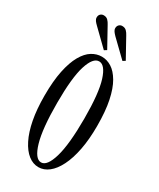

<svg xmlns="http://www.w3.org/2000/svg" viewBox="-180 -741 670 810"><g transform="rotate(30 155.5 -335.5)"><path d="M154.5 11Q128 11 104.8 -7.2Q81.5 -25.5 63.8 -60.8Q46 -96 36.2 -147Q26.5 -198 26.5 -263.5Q26.5 -335 37 -385.2Q47.5 -435.5 65.5 -467Q83.5 -498.5 106.5 -512.8Q129.5 -527 154.5 -527Q179.5 -527 202.2 -512.8Q225 -498.5 243.5 -467Q262 -435.5 272.5 -385.2Q283 -335 283 -263.5Q283 -198 273 -147Q263 -96 245.2 -60.8Q227.5 -25.5 204.2 -7.2Q181 11 154.5 11ZM154.5 -12Q183.5 -12 202 -75Q220.5 -138 220.5 -263.5Q220.5 -387 202 -445.5Q183.5 -504 154.5 -504Q125 -504 106.5 -445.5Q88 -387 88 -263.5Q88 -138 106.5 -75Q125 -12 154.5 -12ZM238 -554.5 160.5 -629.5Q153 -637 147.8 -644.2Q142.5 -651.5 142.5 -659.5Q142.5 -669.5 148.8 -675.8Q155 -682 164 -682Q177.5 -682 185.2 -674Q193 -666 198 -656L250 -562ZM147.5 -554.5 70.5 -629.5Q62.5 -637 57.2 -644.2Q52 -651.5 52 -659.5Q52 -669.5 58.2 -675.8Q64.5 -682 74 -682Q87 -682 94.8 -674Q102.5 -666 107.5 -656L159.5 -562Z"/></g></svg>

Font: Imbue 48pt Light
Style: Regular
Weight: 300
Designer: Tyler Finck
Foundry: Etcetera Type Company
Version: Version 1.102